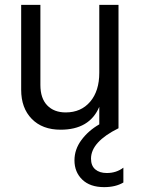

<svg xmlns="http://www.w3.org/2000/svg" viewBox="-20 -527 580 789"><path d="M467 -507V0Q354 56 354 125Q354 154 371.5 169Q389 184 419 184Q458 184 487 162V223Q455 242 408 242Q350 242 318 211Q286 180 286 132Q286 87 314.5 48.5Q343 10 388 -16V-88Q348 6 229 6Q154 6 110.5 -38.5Q67 -83 67 -158V-507H146V-178Q146 -123 174 -94Q202 -65 250 -65Q313 -65 350.5 -109Q388 -153 388 -228V-507Z"/></svg>

Font: Hind
Style: Regular
Weight: 400
Designer: Manushi Parikh, Satya Rajpurohit
Foundry: Indian Type Foundry
Version: Version 2.000;PS 1.0;hotconv 1.0.79;makeotf.lib2.5.61930